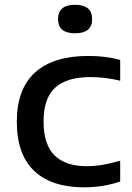

<svg xmlns="http://www.w3.org/2000/svg" viewBox="-20 -792 563 822"><path d="M340 10Q201 10 126.5 -60.2Q52 -130.5 52 -271Q52 -411 130.2 -481.8Q208.5 -552.5 357.5 -552.5Q433.5 -552.5 494.5 -535.5V-446.5Q462.5 -454 432 -458Q401.5 -462 367 -462Q265.5 -462 216 -416.5Q166.5 -371 166.5 -272.5Q166.5 -172.5 213.8 -126.5Q261 -80.5 351.5 -80.5Q383.5 -80.5 417 -86Q450.5 -91.5 494.5 -104V-15Q460.5 -3 421.2 3.5Q382 10 340 10ZM301.5 -649.5Q228.5 -649.5 228.5 -710Q228.5 -771.5 301.5 -771.5Q374.5 -771.5 374.5 -710Q374.5 -649.5 301.5 -649.5Z"/></svg>

Font: Encode Sans Expanded Expanded Medium
Style: Regular
Weight: 500
Width: 7
Designer: Multiple Designers
Foundry: Impallari Type
Version: Version 3.000; ttfautohint (v1.8.3) -l 8 -r 50 -G 200 -x 14 